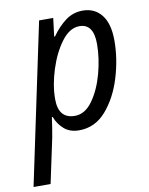

<svg xmlns="http://www.w3.org/2000/svg" viewBox="-122 -609 707 910"><g transform="rotate(-10 231.5 -154.5)"><path d="M-35 237H47L93 21Q97 1 101 -26Q105 -53 108 -74H112Q125 -39 153 -14.5Q181 10 225 10Q302 10 355 -51Q408 -112 435.5 -202Q463 -292 463 -380Q463 -462 429.5 -504Q396 -546 339 -546Q293 -546 256.5 -519Q220 -492 189 -448H185L196 -536H128ZM217 -61Q138 -61 138 -155Q138 -222 162 -297Q186 -372 225 -424Q264 -476 311 -476Q379 -476 379 -379Q379 -310 359 -236.5Q339 -163 302.5 -112Q266 -61 217 -61Z"/></g></svg>

Font: Noto Sans UI SemiCondensed
Style: Italic
Weight: 400
Width: 4
Italic angle: -12°
Designer: Monotype Design Team
Foundry: Monotype Imaging Inc.
Version: Version 1.901